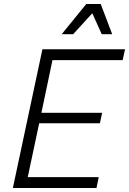

<svg xmlns="http://www.w3.org/2000/svg" viewBox="-20 -935 642 955"><path d="M44 0 191 -690H602L590 -636H241L186 -374H488L477 -322H175L118 -54H471L460 0ZM287 -765 409 -915H481L538 -765H486L439 -869L344 -765Z"/></svg>

Font: Radio Canada Light
Style: Italic
Weight: 300
Italic angle: -12°
Designer: Charles Daoud, Etienne Aubert Bonn, Alexandre Saumier Demers, Jacques Le Bailly
Foundry: Radio-Canada
Version: Version 2.104; ttfautohint (v1.8.4.7-5d5b);gftools[0.9.28.de